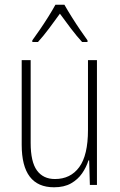

<svg xmlns="http://www.w3.org/2000/svg" viewBox="-20 -784 507 814"><path d="M391 -529V0H361L358 -104H355Q346 -75 328 -49Q310 -23 281 -6.5Q252 10 209 10Q72 10 72 -170V-529H110V-178Q110 -98 136.5 -61.5Q163 -25 213 -25Q279 -25 316 -75.5Q353 -126 353 -233V-529ZM253 -764Q266 -741 284.5 -711.5Q303 -682 321.5 -655Q340 -628 351 -613V-606H328Q305 -631 280 -664Q255 -697 234 -726Q214 -698 188.5 -664Q163 -630 141 -606H117V-613Q131 -632 149.5 -659Q168 -686 185.5 -714Q203 -742 215 -764Z"/></svg>

Font: Noto Sans Khmer UI Condensed ExtraLight
Style: Regular
Weight: 200
Width: 3
Designer: Danh Hong and the Monotype Design Team
Foundry: Monotype Imaging Inc.
Version: Version 2.002; ttfautohint (v1.8.4.7-5d5b)